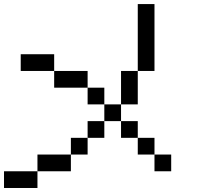

<svg xmlns="http://www.w3.org/2000/svg" viewBox="-20 -937 1040 957"><path d="M0 0V-83.3H166.7V0ZM750 -916.7V-583.3H666.7V-916.7ZM750 -166.7H666.7V-250H750ZM750 -83.3V-166.7H833.3V-83.3ZM166.7 -83.3V-166.7H333.3V-83.3ZM333.3 -166.7V-250H416.7V-166.7ZM500 -416.7H416.7V-500H500ZM500 -333.3V-416.7H583.3V-333.3ZM500 -250H416.7V-333.3H500ZM666.7 -416.7H583.3V-583.3H666.7ZM666.7 -333.3V-250H583.3V-333.3ZM83.3 -583.3V-666.7H250V-583.3ZM250 -583.3H416.7V-500H250Z"/></svg>

Font: GalmuriMono11 Regular
Style: Regular
Weight: 400
Designer: Lee Minseo (quiple)
Version: Version 2.399;hotconv 1.1.1;makeotfexe 2.6.0 DEVELOPMENT